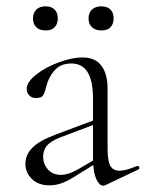

<svg xmlns="http://www.w3.org/2000/svg" viewBox="-20 -577 459 605"><path d="M414 -54Q418 -54 419 -49.5Q420 -45 416 -43L313 6Q309 8 305 8Q294 8 285 -9.5Q276 -27 274 -57L219 -23Q194 -7 175 0Q156 7 136 7Q101 7 80.5 -13Q60 -33 60 -61Q60 -89 82 -111.5Q104 -134 158 -154L273 -197V-267Q273 -377 205 -377Q171 -377 152 -355.5Q133 -334 126 -305Q122 -287 116.5 -277.5Q111 -268 94 -268Q80 -268 72 -276.5Q64 -285 64 -296Q64 -318 93.5 -341.5Q123 -365 165 -380.5Q207 -396 240 -396Q280 -396 299.5 -370Q319 -344 319 -297V-108Q319 -71 327.5 -55Q336 -39 357 -39Q376 -39 412 -54ZM273 -71V-74V-183L167 -143Q138 -131 127 -117Q116 -103 116 -84Q116 -60 131 -43Q146 -26 173 -26Q195 -26 225 -43ZM84 -519Q84 -537 94.5 -547Q105 -557 124 -557Q142 -557 152 -547Q162 -537 162 -519Q162 -501 152 -491Q142 -481 124 -481Q105 -481 94.5 -491Q84 -501 84 -519ZM259 -519Q259 -537 270 -547Q281 -557 299 -557Q318 -557 328 -547Q338 -537 338 -519Q338 -501 328 -491Q318 -481 299 -481Q281 -481 270 -491Q259 -501 259 -519Z"/></svg>

Font: Cormorant Garamond Light
Style: Regular
Weight: 300
Designer: Christian Thalmann (Catharsis Fonts)
Version: Version 3.000